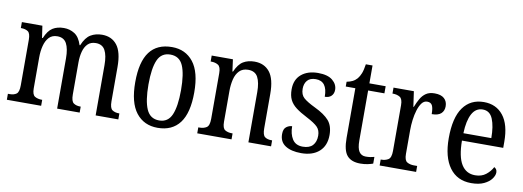

<svg xmlns="http://www.w3.org/2000/svg" viewBox="-55 -975 3542 1301"><g transform="rotate(10 1716.0 -324.5)"><path d="M22 0V-41H35Q63 -41 80.5 -53.5Q98 -66 98 -113V-426Q98 -471 80 -483Q62 -495 33 -495H31V-536H172L184 -454H189Q211 -507 242.5 -526.5Q274 -546 319 -546Q360 -546 393 -525Q426 -504 443 -450H447Q470 -506 504 -526Q538 -546 582 -546Q648 -546 685 -499Q722 -452 722 -349V-113Q722 -66 740 -53.5Q758 -41 787 -41H789V0H633V-346Q633 -412 614 -447.5Q595 -483 550 -483Q515 -483 494.5 -462.5Q474 -442 465 -408Q456 -374 456 -334V-113Q456 -66 474 -53.5Q492 -41 520 -41H523V0H368V-346Q368 -412 349 -447.5Q330 -483 285 -483Q249 -483 228 -460.5Q207 -438 197.5 -401Q188 -364 188 -321V-108Q188 -64 207.5 -52.5Q227 -41 256 -41H258V0Z M1060 10Q966 10 912 -59Q858 -128 858 -269Q858 -409 909.5 -477.5Q961 -546 1063 -546Q1156 -546 1210 -477.5Q1264 -409 1264 -269Q1264 -128 1212 -59Q1160 10 1060 10ZM1062 -41Q1123 -41 1148 -99Q1173 -157 1173 -269Q1173 -381 1148 -437.5Q1123 -494 1061 -494Q999 -494 974 -437.5Q949 -381 949 -269Q949 -157 974.5 -99Q1000 -41 1062 -41Z M1332 0V-41H1340Q1369 -41 1388.5 -53.5Q1408 -66 1408 -113V-427Q1408 -471 1388.5 -483Q1369 -495 1342 -495H1337V-536H1483L1494 -454H1498Q1521 -507 1553.5 -526.5Q1586 -546 1631 -546Q1698 -546 1735.5 -499Q1773 -452 1773 -349V-113Q1773 -66 1790 -53.5Q1807 -41 1836 -41H1840V0H1684V-346Q1684 -411 1665 -447.5Q1646 -484 1598 -484Q1560 -484 1537.5 -461Q1515 -438 1506 -400.5Q1497 -363 1497 -321V-108Q1497 -64 1516 -52.5Q1535 -41 1563 -41H1568V0Z M2048 10Q1979 10 1939 -16Q1899 -42 1899 -95Q1899 -131 1918 -145Q1937 -159 1957 -159Q1957 -106 1979.5 -70.5Q2002 -35 2051 -35Q2097 -35 2119.5 -59.5Q2142 -84 2142 -126Q2142 -163 2121 -185Q2100 -207 2044 -236Q1997 -260 1967.5 -282.5Q1938 -305 1924 -333.5Q1910 -362 1910 -405Q1910 -472 1953.5 -508.5Q1997 -545 2068 -545Q2135 -545 2168 -517.5Q2201 -490 2201 -452Q2201 -426 2185 -410Q2169 -394 2140 -394Q2140 -501 2060 -501Q2021 -501 2002 -479Q1983 -457 1983 -422Q1983 -381 2007 -359.5Q2031 -338 2087 -311Q2154 -279 2185.5 -243Q2217 -207 2217 -144Q2217 -71 2172 -30.5Q2127 10 2048 10Z M2455 10Q2393 10 2363.5 -24.5Q2334 -59 2334 -145V-487H2268V-520Q2290 -524 2307.5 -532.5Q2325 -541 2339 -557Q2352 -573 2361 -595.5Q2370 -618 2376 -659H2422V-536H2534V-487H2422V-143Q2422 -90 2437.5 -66.5Q2453 -43 2483 -43Q2500 -43 2514 -45Q2528 -47 2542 -51V-5Q2529 0 2506 5Q2483 10 2455 10Z M2587 0V-41H2590Q2619 -41 2639 -53.5Q2659 -66 2659 -113V-427Q2659 -471 2639 -483Q2619 -495 2591 -495H2588V-536H2728L2743 -431H2746Q2758 -462 2773 -488.5Q2788 -515 2811 -530.5Q2834 -546 2870 -546Q2914 -546 2936 -526Q2958 -506 2958 -472Q2958 -441 2938 -422.5Q2918 -404 2874 -404Q2874 -445 2864.5 -463.5Q2855 -482 2830 -482Q2808 -482 2793 -462.5Q2778 -443 2768 -411Q2758 -379 2753.5 -342.5Q2749 -306 2749 -273V-108Q2749 -64 2768.5 -52.5Q2788 -41 2816 -41H2838V0Z M3218 10Q3121 10 3068.5 -62Q3016 -134 3016 -264Q3016 -405 3066.5 -475.5Q3117 -546 3209 -546Q3294 -546 3342.5 -484.5Q3391 -423 3391 -305V-263H3107Q3108 -152 3140.5 -99.5Q3173 -47 3235 -47Q3279 -47 3308.5 -70Q3338 -93 3354 -124Q3362 -120 3368 -112Q3374 -104 3374 -90Q3374 -70 3357 -46.5Q3340 -23 3305.5 -6.5Q3271 10 3218 10ZM3300 -314Q3300 -395 3279.5 -445Q3259 -495 3210 -495Q3162 -495 3136.5 -448Q3111 -401 3108 -314Z"/></g></svg>

Font: Noto Serif Myanmar Cond
Style: Regular
Weight: 400
Width: 3
Designer: Ben Mitchell and the Monotype Design Team
Foundry: Monotype Imaging Inc.
Version: Version 2.106; ttfautohint (v1.8.4.7-5d5b)